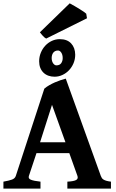

<svg xmlns="http://www.w3.org/2000/svg" viewBox="-20 -1103 679 1123"><path d="M362.8 -271 284.2 -489.7 214.4 -271ZM193.4 -207.5 148.9 -73.7Q144 -58.6 160.4 -51.8Q176.8 -44.9 216.8 -40.5V0H0V-40.5Q33.2 -46.4 50.3 -52.7Q67.4 -59.1 72.3 -73.7L239.3 -584.5Q252.4 -595.7 268.3 -604.7Q284.2 -613.8 300.8 -621.1Q317.4 -628.4 333.7 -633.8Q350.1 -639.2 364.7 -643.1L569.8 -73.7Q572.3 -66.9 575.9 -61.5Q579.6 -56.2 586.2 -52.2Q592.8 -48.3 603 -45.4Q613.3 -42.5 628.9 -40.5V0H374V-40.5Q411.6 -42.5 425 -50Q438.5 -57.6 433.1 -73.7L385.3 -207.5ZM346.7 -763.2Q346.7 -774.9 344 -783.2Q341.3 -791.5 337.2 -797.1Q333 -802.7 328.4 -805.2Q323.7 -807.6 319.3 -807.6Q309.1 -807.6 302 -803.7Q294.9 -799.8 290.5 -793.5Q286.1 -787.1 284.2 -779.3Q282.2 -771.5 282.2 -764.2Q282.2 -752.9 284.9 -744.9Q287.6 -736.8 291.7 -731.4Q295.9 -726.1 300.5 -723.4Q305.2 -720.7 309.6 -720.7Q329.1 -720.7 337.9 -733.4Q346.7 -746.1 346.7 -763.2ZM419.9 -783.2Q419.9 -756.8 410.2 -733.4Q400.4 -710 383.8 -692.4Q367.2 -674.8 345.2 -664.6Q323.2 -654.3 299.3 -654.3Q279.3 -654.3 262.7 -660.4Q246.1 -666.5 234.1 -678.2Q222.2 -689.9 215.6 -706.5Q209 -723.1 209 -744.1Q209 -771 218.8 -794.7Q228.5 -818.4 244.9 -835.9Q261.2 -853.5 283.2 -863.8Q305.2 -874 329.6 -874Q372.6 -874 396 -849.1Q419.4 -824.2 419.9 -783.2ZM250 -877.4Q245.6 -879.4 240.7 -883.5Q235.8 -887.7 230.7 -893.1Q225.6 -898.4 221.2 -904.1Q216.8 -909.7 213.4 -914.1L387.7 -1083.5Q400.9 -1076.7 416.3 -1067.6Q431.6 -1058.6 445.6 -1050Q459.5 -1041.5 470 -1034.2Q480.5 -1026.9 484.4 -1022.9L488.8 -996.1Z"/></svg>

Font: Gentium Book Basic
Style: Bold
Weight: 700
Designer: J. Victor Gaultney and Annie Olsen
Foundry: SIL International
Version: Version 1.102; 2013; Maintenance release